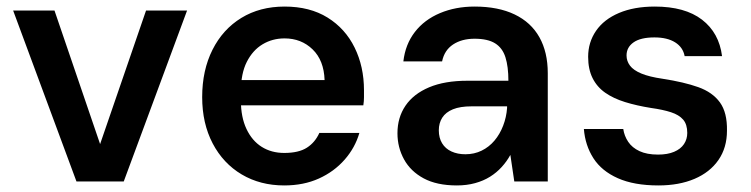

<svg xmlns="http://www.w3.org/2000/svg" viewBox="-20 -553 2287 585"><path d="M213 0 20 -521H146L285 -114L425 -521H550L357 0Z M846 12Q773 12 716.5 -21.5Q660 -55 628 -116Q596 -177 596 -257Q596 -339 627.5 -401.5Q659 -464 715.5 -498.5Q772 -533 847 -533Q924 -533 978 -499.5Q1032 -466 1060.5 -408Q1089 -350 1089 -278Q1089 -268 1089 -256.5Q1089 -245 1087 -232H683V-309H969Q967 -369 932.5 -402.5Q898 -436 847 -436Q810 -436 780 -418Q750 -400 732 -364.5Q714 -329 714 -275V-246Q714 -196 731 -160Q748 -124 777.5 -105.5Q807 -87 846 -87Q890 -87 915 -103Q940 -119 953 -148H1075Q1062 -103 1030 -66.5Q998 -30 951.5 -9Q905 12 846 12Z M1372 12Q1311 12 1271 -9.5Q1231 -31 1211 -67.5Q1191 -104 1191 -147Q1191 -195 1215.5 -231Q1240 -267 1287.5 -287Q1335 -307 1404 -307H1529Q1529 -350 1520 -378.5Q1511 -407 1488.5 -421Q1466 -435 1426 -435Q1387 -435 1360.5 -417.5Q1334 -400 1327 -366H1209Q1215 -418 1244 -455.5Q1273 -493 1320.5 -513Q1368 -533 1426 -533Q1498 -533 1548 -509Q1598 -485 1623.5 -439.5Q1649 -394 1649 -330V0H1547L1535 -81Q1524 -61 1508.5 -44Q1493 -27 1473 -14.5Q1453 -2 1427.5 5Q1402 12 1372 12ZM1398 -83Q1425 -83 1447.5 -94Q1470 -105 1486.5 -124.5Q1503 -144 1513 -170Q1523 -196 1525 -224V-229H1417Q1382 -229 1360 -220Q1338 -211 1327.5 -194.5Q1317 -178 1317 -156Q1317 -133 1327 -116.5Q1337 -100 1355.5 -91.5Q1374 -83 1398 -83Z M1986 12Q1912 12 1862.5 -10Q1813 -32 1788 -71Q1763 -110 1759 -160H1879Q1882 -139 1894 -121Q1906 -103 1928.5 -92.5Q1951 -82 1985 -82Q2014 -82 2034 -90.5Q2054 -99 2064 -114Q2074 -129 2074 -148Q2074 -174 2061.5 -188.5Q2049 -203 2024.5 -211Q2000 -219 1964 -224Q1920 -231 1884.5 -242Q1849 -253 1824 -270.5Q1799 -288 1785.5 -315Q1772 -342 1772 -380Q1772 -424 1796 -459Q1820 -494 1866 -513.5Q1912 -533 1975 -533Q2067 -533 2119 -493Q2171 -453 2180 -382H2066Q2061 -409 2037 -424Q2013 -439 1974 -439Q1932 -439 1910.5 -424Q1889 -409 1889 -384Q1889 -367 1899.5 -353Q1910 -339 1934 -329Q1958 -319 1999 -313Q2064 -303 2107.5 -287.5Q2151 -272 2173.5 -241Q2196 -210 2195 -155Q2195 -103 2169 -65.5Q2143 -28 2096 -8Q2049 12 1986 12Z"/></svg>

Font: DM Sans 10pt SemiBold
Style: Regular
Weight: 600
Version: Version 4.004;gftools[0.9.30]